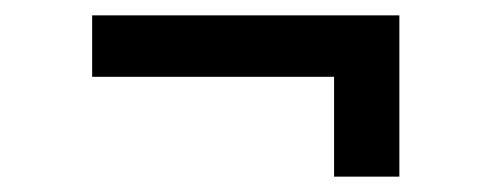

<svg xmlns="http://www.w3.org/2000/svg" viewBox="-20 -415 640 250"><path d="M415 -185V-315H100V-395H500V-185Z"/></svg>

Font: JetBrainsMonoNL NF
Style: Regular
Weight: 400
Designer: Philipp Nurullin, Konstantin Bulenkov
Foundry: JetBrains
Version: Version 2.304; ttfautohint (v1.8.4.7-5d5b);Nerd Fonts 3.2.1